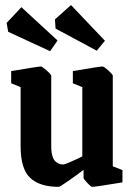

<svg xmlns="http://www.w3.org/2000/svg" viewBox="-20 -724 526 754"><path d="M359.9 -524.9 198.2 -611.8 195.8 -647.9 258.8 -704.1 392.1 -564ZM176.8 -522.9 12.2 -599.1 5.9 -633.8 64 -695.8 206.1 -564.9ZM210.9 9.8Q135.7 9.8 98.4 -25.6Q61 -61 61 -148.9V-381.8L23.9 -397V-444.8Q130.4 -462.9 140.1 -462.9Q145.5 -462.9 163.3 -447.3Q181.2 -431.6 181.2 -426.8V-149.9Q181.2 -125 186.5 -109.1Q191.9 -93.3 200.9 -87.2Q210 -81.1 215.8 -79.6Q221.7 -78.1 229 -78.1Q232.9 -78.1 251.5 -85.9Q270 -93.8 286.6 -101.6L303.2 -109.9V-381.8L266.1 -397V-444.8Q370.6 -462.9 382.8 -462.9Q388.2 -462.9 405.5 -447.3Q422.9 -431.6 422.9 -426.8V-70.8L460.9 -56.2V-7.8Q355 9.8 341.8 9.8Q337.4 9.8 322.8 -5.6Q308.1 -21 308.1 -25.9V-57.1Q281.2 -36.1 248 -13.2Q214.8 9.8 210.9 9.8Z"/></svg>

Font: Grenze SemiBold
Style: Regular
Weight: 600
Designer: Renata Polastri
Foundry: Omnibus-Type
Version: Version 1.002;PS 001.002;hotconv 1.0.88;makeotf.lib2.5.64775